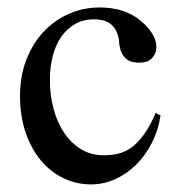

<svg xmlns="http://www.w3.org/2000/svg" viewBox="-20 -480 484 515"><path d="M410.6 -169.9Q404.3 -129.4 386.7 -95.5Q369.1 -61.5 344 -37.1Q318.8 -12.7 288.1 1Q257.3 14.6 224.1 14.6Q184.6 14.6 149.9 -2.2Q115.2 -19 89.4 -50Q63.5 -81.1 48.6 -125Q33.7 -168.9 33.7 -223.1Q33.7 -276.4 50.8 -320.1Q67.9 -363.8 96.9 -394.8Q126 -425.8 164.8 -442.9Q203.6 -460 247.1 -460Q314 -460 356 -425.3Q377 -408.2 388.2 -390.1Q399.4 -372.1 399.4 -353.5Q399.4 -336.4 387.9 -324.2Q376.5 -312 353.5 -312Q346.2 -312 337.4 -313.5Q328.6 -314.9 320.6 -320.6Q312.5 -326.2 306.6 -337.6Q300.8 -349.1 299.3 -369.1Q296.9 -395.5 281 -411.9Q265.1 -428.2 231.4 -428.2Q203.6 -428.2 181.6 -415.8Q159.7 -403.3 144.5 -381.6Q129.4 -359.9 121.6 -330.1Q113.8 -300.3 113.8 -265.6Q113.8 -226.1 123.3 -189.5Q132.8 -152.8 151.4 -124.8Q169.9 -96.7 196.8 -80.1Q223.6 -63.5 258.8 -63.5Q279.3 -63.5 298.1 -68.1Q316.9 -72.8 334 -85.4Q351.1 -98.1 366.9 -120.4Q382.8 -142.6 397.5 -177.2Z"/></svg>

Font: Doulos SIL Cyr
Style: Regular
Weight: 400
Designer: Walt Agee, Victor Gaultney, Peter Martin, Debbi Hosken, Becca Hirsbrunner
Foundry: SIL International
Version: Version 5.000